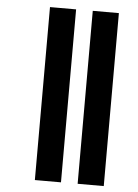

<svg xmlns="http://www.w3.org/2000/svg" viewBox="-57 -839 670 930"><g transform="rotate(5 277.5 -374.5)"><path d="M356 46H483V-795H356ZM148 46H275V-795H148Z"/></g></svg>

Font: Noto Sans Kannada UI Condensed
Style: Bold
Weight: 700
Width: 3
Designer: Jelle Bosma - Monotype Design Team
Foundry: Monotype Imaging Inc.
Version: Version 2.005